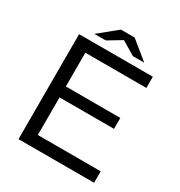

<svg xmlns="http://www.w3.org/2000/svg" viewBox="-206 -1021 1113 1188"><g transform="rotate(30 350.0 -427.0)"><path d="M311 -878.9H409.2L538.1 -773.9H457L359.9 -832L263.2 -773.9H182.1ZM101.1 -725.1H627.9V-645H191.9V-403.8H581.1V-325.7H191.9V-57.1H641.1V24.9H101.1Z"/></g></svg>

Font: BIZ UDPGothic
Style: Regular
Weight: 400
Designer: TypeBank Co., Ltd.
Foundry: Morisawa Inc.
Version: Version 1.051